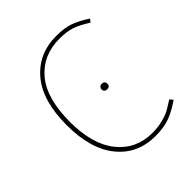

<svg xmlns="http://www.w3.org/2000/svg" viewBox="-193 -817 954 954"><g transform="rotate(-45 284.0 -340.5)"><path d="M354 -691Q413 -691 451.5 -677Q490 -663 535 -633L522 -617Q477 -646 442.5 -658Q408 -670 356 -670Q240 -670 170.5 -588Q101 -506 101 -340Q101 -182 170 -97Q239 -12 352 -12Q393 -12 427 -21Q461 -30 479.5 -40.5Q498 -51 529 -71L543 -54Q497 -22 455 -6Q413 10 352 10Q227 10 152.5 -81.5Q78 -173 78 -340Q78 -512 154 -601.5Q230 -691 354 -691ZM346 -363Q367 -363 367 -343Q367 -324 346 -324Q337 -324 331.5 -329.5Q326 -335 326 -343Q326 -351 331.5 -357Q337 -363 346 -363Z"/></g></svg>

Font: FiraGO Thin
Style: Regular
Weight: 100
Designer: bBox Type
Foundry: bBox Type GmbH
Version: Version 1.001;PS 001.001;hotconv 1.0.88;makeotf.lib2.5.64775